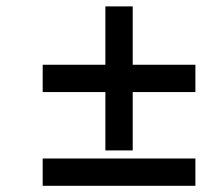

<svg xmlns="http://www.w3.org/2000/svg" viewBox="-20 -607 635 604"><path d="M311.5 -586.9H397.5V-403.3H594.7V-317.4H397.5V-133.8H311.5V-317.4H114.3V-403.3H311.5ZM114.3 -108.4H594.7V-22.5H114.3Z"/></svg>

Font: Thabit-Bold-Oblique
Style: Bold Oblique
Weight: 700
Designer: Regenerated by Nadim Shaikli
Foundry: MAK Alagha
Version: 0.01